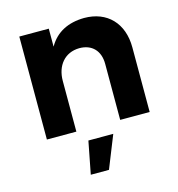

<svg xmlns="http://www.w3.org/2000/svg" viewBox="-113 -642 896 969"><g transform="rotate(-15 335.0 -157.5)"><path d="M414 -544C330 -543 266 -511 228 -444V-538H74V0H228V-265C228 -344 274 -402 351 -403C417 -403 457 -361 457 -293V0H611V-338C611 -464 534 -544 414 -544ZM242 229H337L405 59H275Z"/></g></svg>

Font: Juman SemiBold
Style: Regular
Weight: 600
Designer: Bandar Raffah (Arabic) Julieta Ulanovsky (Latin)
Foundry: Caramella
Version: Version 5.022;PS 005.022;hotconv 1.0.88;makeotf.lib2.5.64775